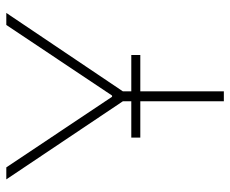

<svg xmlns="http://www.w3.org/2000/svg" viewBox="-82 -666 747 624"><g transform="rotate(-90 292.0 -353.5)"><path d="M60.5 -707 290 -363.3H293.9L523.4 -707H562.5L307.6 -328.1V-300.8H425.8V-271.5H307.6V0H275.4V-271.5H157.2V-300.8H275.4V-328.1L21.5 -707Z"/></g></svg>

Font: Pretendard Thin
Style: Regular
Weight: 100
Designer: Base glyphs from Inter by Rasmus Andersson; Hangeul glyphs from Noto Sans CJK(Source Han Sans) by Jang Soo-young and Kan
Foundry: Kil Hyung-jin
Version: Version 1.309